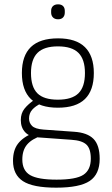

<svg xmlns="http://www.w3.org/2000/svg" viewBox="-20 -670 518 886"><path d="M239 196Q132 196 86 166Q40 136 40 72Q40 23 63 -7Q86 -37 133 -56L173 -44Q127 -29 105 -3Q83 23 83 66Q83 117 119 138Q155 159 241 159Q331 159 365 136.5Q399 114 399 62Q399 16 378.5 -3Q358 -22 309 -25L156 -36Q117 -38 96.5 -59.5Q76 -81 76 -116Q76 -147 93 -168.5Q110 -190 141 -211L170 -193Q143 -180 128.5 -163.5Q114 -147 114 -123Q114 -103 128 -89Q142 -75 181 -72L322 -62Q383 -58 411.5 -29Q440 0 440 63Q440 134 394 165Q348 196 239 196ZM247 -173Q164 -173 122.5 -213Q81 -253 81 -333Q81 -413 122.5 -453Q164 -493 248 -493Q331 -493 372 -452.5Q413 -412 413 -333Q413 -253 372 -213Q331 -173 247 -173ZM247 -210Q312 -210 342 -239.5Q372 -269 372 -333Q372 -396 342 -426Q312 -456 247 -456Q183 -456 153 -426Q123 -396 123 -333Q123 -269 152.5 -239.5Q182 -210 247 -210ZM248 -581Q233 -581 224.5 -589.5Q216 -598 216 -612V-620Q216 -634 224.5 -642Q233 -650 248 -650Q263 -650 271 -642Q279 -634 279 -620V-612Q279 -598 271 -589.5Q263 -581 248 -581Z"/></svg>

Font: Sofia Sans Semi Condensed ExtraLight
Style: Regular
Weight: 250
Version: Version 4.100